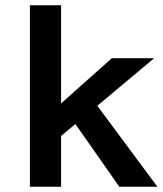

<svg xmlns="http://www.w3.org/2000/svg" viewBox="-20 -706 615 726"><path d="M93 0V-686H211V-315L403 -486H563L348 -306L575 0H431L265 -237L211 -192V0Z"/></svg>

Font: Karmilla
Style: Bold
Weight: 700
Designer: Jonathan Pinhorn
Version: Version 1.000